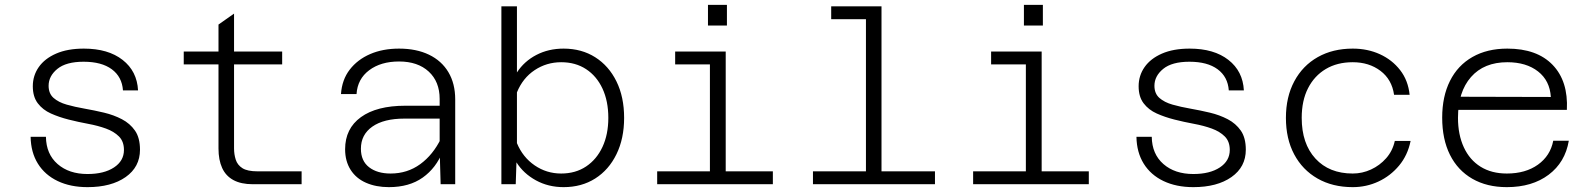

<svg xmlns="http://www.w3.org/2000/svg" viewBox="-20 -758 6540 790"><path d="M340 12Q270 12 217.5 -13Q165 -38 136 -84.5Q107 -131 106 -195H169Q170 -124 217 -83Q264 -42 340 -42Q408 -42 449 -69Q490 -96 490 -141Q490 -176 469.5 -196.5Q449 -217 416 -229Q383 -241 342.5 -248.5Q302 -256 262.5 -266Q223 -276 189.5 -291Q156 -306 135.5 -333Q115 -360 115 -403Q115 -447 139.5 -482Q164 -517 211 -537.5Q258 -558 325 -558Q425 -558 484.5 -511.5Q544 -465 548 -386H486Q482 -442 440 -473Q398 -504 324 -504Q252 -504 216 -474.5Q180 -445 180 -405Q180 -373 200.5 -355Q221 -337 254.5 -327.5Q288 -318 328 -311Q368 -304 408 -294.5Q448 -285 481.5 -267.5Q515 -250 535.5 -220.5Q556 -191 556 -142Q556 -71 497 -29.5Q438 12 340 12Z M1020 0Q972 0 940.5 -17Q909 -34 894 -67Q879 -100 879 -147V-657L943 -702V-147Q943 -123 950 -101Q957 -79 977.5 -66Q998 -53 1040 -53H1221V0ZM736 -493V-546H1141V-493Z M1793 0 1789 -142V-351Q1789 -422 1744 -463.5Q1699 -505 1622 -505Q1547 -505 1499 -469Q1451 -433 1447 -371H1383Q1387 -430 1419 -471.5Q1451 -513 1503 -535.5Q1555 -558 1622 -558Q1693 -558 1745 -533Q1797 -508 1825 -461Q1853 -414 1853 -349V0ZM1580 12Q1527 12 1486 -6Q1445 -24 1422.5 -59.5Q1400 -95 1400 -144Q1400 -229 1465 -276Q1530 -323 1648 -323H1801V-270H1644Q1559 -270 1512 -237Q1465 -204 1465 -146Q1465 -96 1498.5 -70Q1532 -44 1587 -44Q1656 -44 1709 -82.5Q1762 -121 1795 -189L1802 -136Q1775 -67 1719.5 -27.5Q1664 12 1580 12Z M2299 -558Q2373 -558 2429 -522.5Q2485 -487 2516.5 -423Q2548 -359 2548 -273Q2548 -188 2516.5 -123.5Q2485 -59 2429 -23.5Q2373 12 2299 12Q2236 12 2185 -16Q2134 -44 2105 -90L2102 0H2043V-732H2107V-460Q2137 -506 2187 -532Q2237 -558 2299 -558ZM2289 -44Q2348 -44 2391.5 -73Q2435 -102 2459 -153.5Q2483 -205 2483 -273Q2483 -342 2459 -393.5Q2435 -445 2391.5 -473.5Q2348 -502 2289 -502Q2229 -502 2180 -469.5Q2131 -437 2107 -378V-169Q2131 -111 2180 -77.5Q2229 -44 2289 -44Z M2901 0V-546H2966V0ZM2684 0V-53H3160V0ZM2758 -493V-546H2933V-493ZM2893 -653V-738H2971V-653Z M3543 0V-732H3607V0ZM3325 0V-53H3827V0ZM3400 -679V-732H3575V-679Z M4201 0V-546H4266V0ZM3984 0V-53H4460V0ZM4058 -493V-546H4233V-493ZM4193 -653V-738H4271V-653Z M4890 12Q4820 12 4767.5 -13Q4715 -38 4686 -84.5Q4657 -131 4656 -195H4719Q4720 -124 4767 -83Q4814 -42 4890 -42Q4958 -42 4999 -69Q5040 -96 5040 -141Q5040 -176 5019.5 -196.5Q4999 -217 4966 -229Q4933 -241 4892.5 -248.5Q4852 -256 4812.5 -266Q4773 -276 4739.5 -291Q4706 -306 4685.5 -333Q4665 -360 4665 -403Q4665 -447 4689.5 -482Q4714 -517 4761 -537.5Q4808 -558 4875 -558Q4975 -558 5034.5 -511.5Q5094 -465 5098 -386H5036Q5032 -442 4990 -473Q4948 -504 4874 -504Q4802 -504 4766 -474.5Q4730 -445 4730 -405Q4730 -373 4750.5 -355Q4771 -337 4804.5 -327.5Q4838 -318 4878 -311Q4918 -304 4958 -294.5Q4998 -285 5031.5 -267.5Q5065 -250 5085.5 -220.5Q5106 -191 5106 -142Q5106 -71 5047 -29.5Q4988 12 4890 12Z M5546 12Q5463 12 5401 -23.5Q5339 -59 5305 -123Q5271 -187 5271 -273Q5271 -359 5305.5 -423.5Q5340 -488 5402 -523Q5464 -558 5546 -558Q5607 -558 5657.5 -535Q5708 -512 5741 -469.5Q5774 -427 5780 -368H5716Q5707 -431 5660 -466.5Q5613 -502 5546 -502Q5482 -502 5435 -474Q5388 -446 5362 -395Q5336 -344 5336 -273Q5336 -167 5392.5 -105.5Q5449 -44 5546 -44Q5585 -44 5621 -60.5Q5657 -77 5683.5 -107Q5710 -137 5719 -178H5784Q5772 -119 5736.5 -76.5Q5701 -34 5651.5 -11Q5602 12 5546 12Z M6180 12Q6098 12 6038 -22.5Q5978 -57 5946 -121Q5914 -185 5914 -274Q5914 -361 5946 -425Q5978 -489 6038.5 -523.5Q6099 -558 6182 -558Q6304 -558 6368.5 -491Q6433 -424 6427 -306H5965L5966 -360L6361 -359Q6357 -426 6308.5 -464Q6260 -502 6182 -502Q6086 -502 6032.5 -441Q5979 -380 5979 -273Q5979 -204 6003 -152Q6027 -100 6072 -72Q6117 -44 6180 -44Q6257 -44 6308 -80.5Q6359 -117 6371 -179H6435Q6420 -90 6352 -39Q6284 12 6180 12Z"/></svg>

Font: Azeret Mono Thin ExtraLight
Style: Regular
Weight: 250
Version: Version 1.002